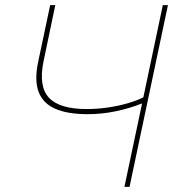

<svg xmlns="http://www.w3.org/2000/svg" viewBox="-20 -730 687 750"><path d="M616 -710H636L486 0H466L535 -326Q484 -306 430.5 -295Q377 -284 323 -284Q243 -284 195 -305.5Q147 -327 130.5 -372Q114 -417 129 -488L176 -710H196L150 -490Q130 -392 171.5 -348Q213 -304 319 -304Q359 -304 400.5 -310Q442 -316 478.5 -326.5Q515 -337 540 -350Z"/></svg>

Font: Raleway Thin
Style: Italic
Weight: 100
Italic angle: -12°
Designer: Matt McInerney, Pablo Impallari, Rodrigo Fuenzalida
Foundry: Matt McInerney, Pablo Impallari, Rodrigo Fuenzalida
Version: Version 4.026